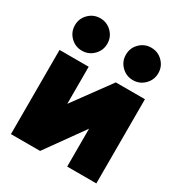

<svg xmlns="http://www.w3.org/2000/svg" viewBox="-178 -880 939 1003"><g transform="rotate(30 291.5 -379.0)"><path d="M373.5 -507.8H549.3V0H373.5V-228.5L210 0H34.2V-507.8H210V-284.2ZM346.7 -660.2Q346.7 -700.7 375.2 -729.2Q403.8 -757.8 444.3 -757.8Q484.9 -757.8 513.4 -729.2Q542 -700.7 542 -660.2Q542 -619.6 513.4 -591.1Q484.9 -562.5 444.3 -562.5Q403.8 -562.5 375.2 -591.1Q346.7 -619.6 346.7 -660.2ZM39.1 -660.2Q39.1 -700.7 67.6 -729.2Q96.2 -757.8 136.7 -757.8Q177.2 -757.8 205.8 -729.2Q234.4 -700.7 234.4 -660.2Q234.4 -619.6 205.8 -591.1Q177.2 -562.5 136.7 -562.5Q96.2 -562.5 67.6 -591.1Q39.1 -619.6 39.1 -660.2Z"/></g></svg>

Font: Giphurs Black
Style: Regular
Weight: 900
Version: Version 0.920; ttfautohint (v1.8.4.7-5d5b)